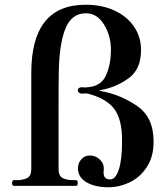

<svg xmlns="http://www.w3.org/2000/svg" viewBox="-20 -784 699 810"><path d="M309 -74Q309 -96 323 -112Q337 -128 359 -128Q382 -128 399.5 -112.5Q417 -97 418 -75L417 -56Q417 -27 445 -27Q467 -27 481 -68Q495 -109 495 -191Q495 -279 463.5 -322.5Q432 -366 358 -387Q349 -390 342 -390L326 -389Q319 -389 313.5 -393Q308 -397 308 -402Q308 -408 312.5 -412Q317 -416 324 -416L340 -415Q345 -415 359 -417Q410 -424 429 -470Q448 -516 448 -573Q448 -634 418.5 -681Q389 -728 343 -728Q282 -728 256 -663.5Q230 -599 228 -480Q227 -432 227 -309V-72Q227 -42 244 -33Q261 -24 290 -24H301Q308 -24 308 -12Q308 0 301 0H39Q31 0 31 -12Q31 -24 39 -24H49Q78 -24 95 -33Q112 -42 112 -72V-477Q112 -764 341 -764Q410 -764 463 -739.5Q516 -715 545.5 -671.5Q575 -628 575 -573Q575 -492 523.5 -454.5Q472 -417 410 -405Q399 -403 399 -402Q399 -401 410 -399Q490 -384 559 -336.5Q628 -289 628 -187Q628 -122 599 -78.5Q570 -35 526.5 -14.5Q483 6 437 6Q381 6 345 -15Q309 -36 309 -74Z"/></svg>

Font: Shippori Mincho B1
Style: Bold
Weight: 700
Designer: FONTDASU
Foundry: FONTDASU / Google Inc. / but / Adobe
Version: Version 3.110; ttfautohint (v1.8.3)